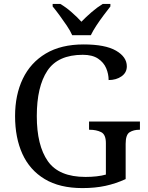

<svg xmlns="http://www.w3.org/2000/svg" viewBox="-20 -951 754 981"><path d="M401 10Q285 10 208.5 -36Q132 -82 94.5 -164.5Q57 -247 57 -358Q57 -466 96.5 -548.5Q136 -631 214 -677.5Q292 -724 407 -724Q518 -724 573 -692Q628 -660 628 -612Q628 -580 601 -561Q574 -542 535 -542Q535 -573 522.5 -602.5Q510 -632 481 -651.5Q452 -671 403 -671Q276 -671 222 -589.5Q168 -508 168 -358Q168 -208 224.5 -127.5Q281 -47 417 -47Q446 -47 473 -50Q500 -53 521 -59V-220Q521 -264 496.5 -276Q472 -288 439 -288H435V-330H695V-288H691Q663 -288 642.5 -275.5Q622 -263 622 -216V-36Q572 -13 519 -1.5Q466 10 401 10ZM349 -771Q339 -794 321 -820.5Q303 -847 284 -873Q265 -899 249 -918V-931H288Q317 -914 345.5 -889Q374 -864 396 -840Q419 -864 448 -889Q477 -914 505 -931H544V-918Q529 -899 509.5 -873Q490 -847 472.5 -820.5Q455 -794 444 -771Z"/></svg>

Font: NotoSerif-Regular
Style: Regular
Weight: 400
Designer: Monotype Design Team
Foundry: Monotype Imaging Inc.
Version: Version 2.007; ttfautohint (v1.8) -l 8 -r 50 -G 200 -x 14 -D